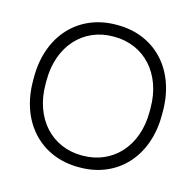

<svg xmlns="http://www.w3.org/2000/svg" viewBox="-104 -817 954 933"><g transform="rotate(15 372.5 -350.0)"><path d="M48 -341C48 -130 182 8 369 8H376C563 8 696 -130 696 -341V-359C696 -570 563 -708 376 -708H369C182 -708 48 -570 48 -359ZM111 -340V-360C111 -533 220 -649 369 -649H375C525 -649 634 -533 634 -360V-340C634 -167 525 -51 374 -51H370C220 -51 111 -167 111 -340Z"/></g></svg>

Font: Fixel Text Light
Style: Regular
Weight: 300
Width: 4
Designer: AlfaBravo + MacPaw
Foundry: Kyrylo Tkachov, Marchela Mozhyna, Serhii Makarenko, Maria Weinstein, Zakhar Kryvoshyya
Version: Version 1.211